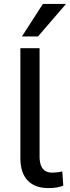

<svg xmlns="http://www.w3.org/2000/svg" viewBox="-20 -951 357 980"><path d="M227 9Q158 9 121 -30Q84 -69 84 -144V-705H182V-152Q182 -128 188 -109.5Q194 -91 208.5 -80.5Q223 -70 245 -70Q259 -70 272.5 -71.5Q286 -73 298 -76L303 -3Q283 4 266 6.5Q249 9 227 9ZM92 -765 199 -931H317L174 -765Z"/></svg>

Font: Nunito Sans 7pt SemiCondensed Medium
Style: Regular
Weight: 500
Width: 4
Designer: Vernon Adams
Foundry: Vernon Adams
Version: Version 3.101;gftools[0.9.27]